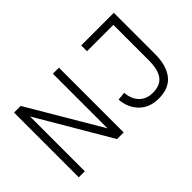

<svg xmlns="http://www.w3.org/2000/svg" viewBox="-89 -1065 1447 1447"><g transform="rotate(-45 634.5 -341.5)"><path d="M523.4 -107.9V-689.9H587.9V0H517.1L173.8 -584V0H109.4V-689.9H180.2ZM825.2 -689.9H1172.9V-251.5Q1172.9 -127.9 1119.4 -60.3Q1065.9 7.3 955.6 7.3Q860.4 7.3 801.5 -50.8Q742.7 -108.9 735.8 -201.7L801.8 -208.5Q806.6 -138.7 846.7 -96.9Q886.7 -55.2 955.6 -55.2Q1035.2 -55.2 1070.6 -103.5Q1106 -151.9 1106 -250.5V-627.9H825.2Z"/></g></svg>

Font: HK Grotesk Legacy
Style: Regular
Weight: 400
Designer: Alfredo Marco Pradil
Foundry: Hanken Design Co.
Version: Version 2.022;PS 002.022;hotconv 1.0.88;makeotf.lib2.5.64775